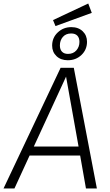

<svg xmlns="http://www.w3.org/2000/svg" viewBox="-41 -1070 623 1090"><path d="M414 -187H127L41 0H-21L303 -685H378L509 0H447ZM405 -238 334 -635 151 -238ZM453 -833Q453 -788 421.5 -758Q390 -728 344 -728Q304 -728 279.5 -751.5Q255 -775 255 -811Q255 -856 287 -886Q319 -916 364 -916Q404 -916 428.5 -892.5Q453 -869 453 -833ZM299 -812Q299 -789 311 -776.5Q323 -764 345 -764Q375 -764 392.5 -784Q410 -804 410 -832Q410 -855 398 -867.5Q386 -880 363 -880Q333 -880 316 -860.5Q299 -841 299 -812ZM480 -997 274 -922 260 -956 460 -1050Z"/></svg>

Font: Fira Sans Light
Style: Italic
Weight: 300
Italic angle: -8°
Designer: bBox Type GmbH & Carrois Corporate GbR & Edenspiekermann AG
Foundry: bBox Type GmbH & Carrois Corporate GbR & Edenspiekermann AG
Version: Version 4.301